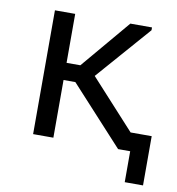

<svg xmlns="http://www.w3.org/2000/svg" viewBox="-67 -501 619 672"><g transform="rotate(10 242.5 -165.0)"><path d="M420 110H485V-65H410L252 -238L420 -430V-440H343L196 -266H147V-440H75V0H147V-205H189L377 0H420Z"/></g></svg>

Font: Tilda Sans VF
Style: Regular
Weight: 400
Designer: ParaType Ltd
Foundry: ParaType Ltd
Version: Version 1.010